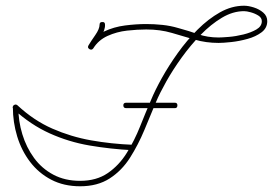

<svg xmlns="http://www.w3.org/2000/svg" viewBox="-20 -642 954 671"><path d="M337 -565Q347 -566 347 -556Q348 -537 332 -514Q316 -491 306 -474Q301 -466 293 -470Q285 -475 289 -483Q298 -498 313 -519.5Q328 -541 328 -556Q328 -565 337 -565ZM292 -471Q284 -476 290 -484Q310 -516 344 -532Q378 -548 417 -553Q456 -558 491 -558Q519 -558 547.5 -555Q576 -552 603 -544Q640 -534 672.5 -522.5Q705 -511 744 -511Q755 -511 779.5 -513Q804 -515 830.5 -521.5Q857 -528 876 -539Q895 -550 895 -568Q895 -580 883 -587.5Q871 -595 856.5 -599Q842 -603 833 -603Q794 -603 755.5 -580Q717 -557 681.5 -520.5Q646 -484 615 -441Q584 -398 561 -357Q538 -316 525 -285Q506 -239 484.5 -187.5Q463 -136 434.5 -91Q406 -46 363.5 -18.5Q321 9 260 9Q203 9 159 -14Q115 -37 85 -76.5Q55 -116 40 -165.5Q25 -215 25 -267Q25 -276 34 -276Q44 -276 44 -267Q44 -219 58 -173Q72 -127 99 -90Q126 -53 166.5 -31.5Q207 -10 260 -10Q317 -10 356.5 -37Q396 -64 423 -107.5Q450 -151 469.5 -200Q489 -249 508 -293Q522 -327 546 -370Q570 -413 601.5 -457Q633 -501 670.5 -538.5Q708 -576 749 -599Q790 -622 833 -622Q848 -622 867 -616Q886 -610 900 -598Q914 -586 914 -568Q914 -544 894 -529Q874 -514 845 -506Q816 -498 788 -495Q760 -492 744 -492Q700 -492 660.5 -503.5Q621 -515 580.5 -527Q540 -539 491 -539Q460 -539 424 -535Q388 -531 356 -516.5Q324 -502 306 -473Q300 -465 292 -471ZM41 -274Q98 -221 163 -192.5Q228 -164 298.5 -151.5Q369 -139 444 -136Q454 -135 453 -126Q453 -116 444 -117Q366 -121 293 -133.5Q220 -146 153.5 -176Q87 -206 28 -260Q21 -266 27 -273Q34 -280 41 -274ZM411 -274Q411 -283 421 -283Q463 -283 505.5 -283Q548 -283 591 -283Q600 -283 600 -274Q600 -264 591 -264Q548 -264 505.5 -264Q463 -264 421 -264Q411 -264 411 -274Z"/></svg>

Font: FRB American Cursive Guidelines Extralight
Style: Italic
Weight: 200
Italic angle: -25°
Version: Version 2.0;Modular Font Editor K font №1